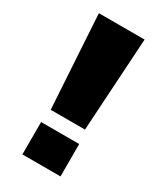

<svg xmlns="http://www.w3.org/2000/svg" viewBox="-185 -801 742 873"><g transform="rotate(30 186.0 -365.0)"><path d="M66 -730H306L276 -240H96ZM86 -170H286V0H86Z"/></g></svg>

Font: Enso Black
Style: Regular
Weight: 900
Designer: Coji Morishita
Foundry: UNDERFOREST DESIGN
Version: Version 1.000